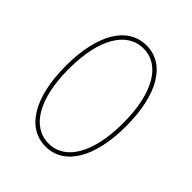

<svg xmlns="http://www.w3.org/2000/svg" viewBox="-206 -865 1003 1003"><g transform="rotate(45 295.5 -363.5)"><path d="M295.9 9.8C434.1 9.8 518.6 -132.3 518.6 -363.3C518.6 -595.2 434.1 -737.3 295.9 -737.3C156.7 -737.3 72.3 -595.2 72.3 -363.3C72.3 -132.3 156.7 9.8 295.9 9.8ZM295.9 -12.7C171.4 -12.7 94.7 -145 94.7 -363.3C94.7 -582.5 171.4 -714.8 295.9 -714.8C419.4 -714.8 496.1 -582.5 496.1 -363.3C496.1 -145 419.4 -12.7 295.9 -12.7Z"/></g></svg>

Font: Raveo Thin
Style: Regular
Weight: 100
Designer: Jakub Foglar, Rasmus Andersson (Inter)
Foundry: Jakubfoglar.com
Version: Version 1.100;Glyphs 3.2.3 (3260)